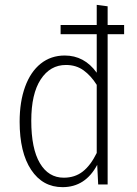

<svg xmlns="http://www.w3.org/2000/svg" viewBox="-20 -761 567 792"><path d="M492 -658V-620H424V0H385L381 -81Q332 11 238 11Q156 11 108.5 -60.5Q61 -132 61 -259Q61 -341 83.5 -403Q106 -465 148 -498.5Q190 -532 247 -532Q328 -532 379 -461V-620H230V-658H379V-741L424 -735V-658ZM379 -130V-411Q355 -449 324.5 -471Q294 -493 252 -493Q187 -493 148 -433.5Q109 -374 109 -263Q109 -148 144.5 -88Q180 -28 243 -28Q289 -28 321.5 -53.5Q354 -79 379 -130Z"/></svg>

Font: Fira Sans Condensed ExtraLight
Style: Regular
Weight: 275
Width: 3
Designer: Carrois Corporate & Edenspiekermann AG
Foundry: Carrois Corporate GbR & Edenspiekermann AG
Version: Version 4.203